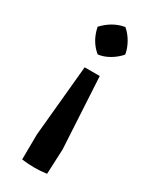

<svg xmlns="http://www.w3.org/2000/svg" viewBox="-175 -540 616 761"><g transform="rotate(30 132.5 -159.5)"><path d="M119 -342Q76 -377 64 -437Q106 -482 160 -491Q182 -472 196 -446.5Q210 -421 214 -396Q196 -375 170.5 -360Q145 -345 119 -342ZM68 168 69 54 100 -272H169L187 54L182 168Q168 170 154 171Q140 172 125 172Q111 172 96.5 171Q82 170 68 168Z"/></g></svg>

Font: Piazzolla SemiBold
Style: Regular
Weight: 600
Designer: Juan Pablo del Peral
Foundry: Huerta Tipografica
Version: Version 1.330